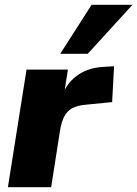

<svg xmlns="http://www.w3.org/2000/svg" viewBox="-20 -783 574 803"><path d="M13 0 91 -492H264L245 -371H236Q253 -429 298.5 -464Q344 -499 409 -503L457 -506L449 -356L338 -345Q303 -342 281.5 -330Q260 -318 248.5 -295.5Q237 -273 231 -237L194 0ZM232 -558 363 -763H534L347 -558Z"/></svg>

Font: Nunito Sans 12pt Black
Style: Italic
Weight: 900
Italic angle: -9°
Designer: Vernon Adams
Foundry: Vernon Adams
Version: Version 3.101;gftools[0.9.27]